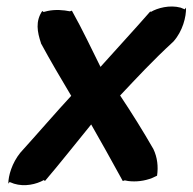

<svg xmlns="http://www.w3.org/2000/svg" viewBox="-20 -531 579 577"><path d="M5 21 9 16 22 21C54 31 89 23 112 10L115 13C158 -37 209 -102 254 -157C282 -108 314 -51 349 13L355 11L365 13C389 16 414 13 437 4L452 -3C456 -30 453 -58 441 -83C410 -137 377 -190 341 -244C392 -298 437 -347 501 -406C529 -437 540 -481 539 -508L535 -503L523 -508C490 -517 453 -507 433 -495L432 -497C384 -442 332 -386 282 -330C257 -380 228 -442 196 -499L190 -497C171 -501 146 -503 123 -498L111 -495L107 -498C86 -467 92 -435 103 -402V-401C130 -351 164 -293 194 -243C153 -199 90 -126 41 -72C16 -41 5 -3 5 21Z"/></svg>

Font: Snowfall
Style: BlkObl
Weight: 900
Designer: Jasper
Foundry: Cannot Into Space Fonts
Version: Version 0.9